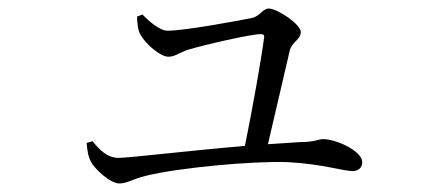

<svg xmlns="http://www.w3.org/2000/svg" viewBox="-20 -475 1040 450"><path d="M183 -140C185 -118 187 -108 193 -96C202 -79 238 -45 260 -45C278 -45 292 -56 322 -63C399 -82 572 -98 654 -95C733 -91 786 -74 806 -74C820 -74 829 -82 829 -95C829 -121 768 -149 737 -149C728 -149 717 -142 684 -142L608 -137L659 -356C664 -377 685 -382 685 -400C685 -418 630 -455 610 -455C596 -455 589 -437 571 -433C537 -426 411 -403 373 -403C354 -403 328 -426 314 -441L301 -436C302 -423 302 -407 309 -394C322 -371 356 -342 375 -342C391 -342 404 -354 423 -359C459 -370 568 -395 591 -395C597 -395 600 -393 599 -387C593 -339 571 -216 554 -133C423 -122 283 -105 258 -105C231 -105 212 -125 197 -144Z"/></svg>

Font: Noto Serif JP Light
Style: Regular
Weight: 300
Designer: Ryoko NISHIZUKA 西塚涼子 (kana & ideographs); Frank Grießhammer (Latin, Greek & Cyrillic); Wenlong ZHANG 张文龙 (bopomofo); San
Foundry: Adobe
Version: Version 2.001;hotconv 1.1.0;makeotfexe 2.6.0